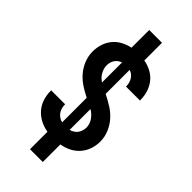

<svg xmlns="http://www.w3.org/2000/svg" viewBox="-291 -909 1082 1082"><g transform="rotate(45 250.0 -368.0)"><path d="M199 107V-32Q168 -37 139.5 -51.5Q111 -66 90 -89.5Q69 -113 59 -143.5Q49 -174 49 -205V-212H160V-209Q160 -195 164 -181.5Q168 -168 176 -157Q184 -146 195.5 -138.5Q207 -131 220 -128V-324Q189 -339 159.5 -358.5Q130 -378 107.5 -404.5Q85 -431 72 -464Q59 -497 59 -532Q59 -562 68 -591Q77 -620 96 -643.5Q115 -667 142 -681.5Q169 -696 199 -702V-843H301V-702Q331 -697 358.5 -682.5Q386 -668 405 -644.5Q424 -621 433.5 -591.5Q443 -562 443 -532V-525H332V-528Q332 -541 328.5 -553.5Q325 -566 318.5 -576.5Q312 -587 302 -595Q292 -603 280 -606V-415Q312 -399 342.5 -380Q373 -361 397 -334Q421 -307 435 -273Q449 -239 449 -203Q449 -172 439 -142.5Q429 -113 408.5 -89.5Q388 -66 360 -52Q332 -38 301 -33V107ZM220 -446V-606Q209 -602 199 -594.5Q189 -587 182.5 -577Q176 -567 173 -555.5Q170 -544 170 -532Q170 -519 174 -506.5Q178 -494 184.5 -482.5Q191 -471 200 -462Q209 -453 220 -446ZM280 -128Q292 -131 303.5 -138Q315 -145 322.5 -155.5Q330 -166 334 -178.5Q338 -191 338 -204Q338 -218 333.5 -231.5Q329 -245 321 -256.5Q313 -268 302.5 -277.5Q292 -287 280 -294Z"/></g></svg>

Font: Iosevka SS18
Style: Bold
Weight: 700
Monospace: yes
Designer: Belleve Invis
Foundry: Belleve Invis
Version: Version 25.1.1; ttfautohint (v1.8.4)